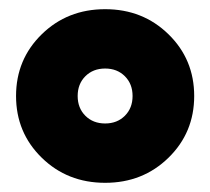

<svg xmlns="http://www.w3.org/2000/svg" viewBox="-20 -710 460 420"><path d="M348.6 -365Q292.5 -310.1 210 -310.1Q127.4 -310.1 71.3 -365Q15.1 -419.9 15.1 -500Q15.1 -580.1 71.3 -635Q127.4 -689.9 210 -689.9Q292.5 -689.9 348.6 -635Q404.8 -580.1 404.8 -500Q404.8 -419.9 348.6 -365ZM166.7 -543.2Q149.9 -526.4 149.9 -500Q149.9 -473.6 166.7 -456.8Q183.6 -439.9 210 -439.9Q236.3 -439.9 253.2 -456.8Q270 -473.6 270 -500Q270 -526.4 253.2 -543.2Q236.3 -560.1 210 -560.1Q183.6 -560.1 166.7 -543.2Z"/></svg>

Font: TASA Orbiter Display Black
Style: Regular
Weight: 900
Designer: Weizhong Zhang
Version: Version 1.000;Glyphs 3.1.2 (3151)